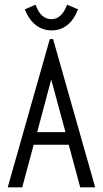

<svg xmlns="http://www.w3.org/2000/svg" viewBox="-20 -801 440 821"><path d="M323 0 274 -182H124L75 0H13L193 -634H207L387 0ZM199 -461 139 -236H260ZM267 -781 314 -761Q278 -671 200 -671Q163 -671 133.5 -693.5Q104 -716 86 -761L132 -781Q144 -748 161 -733.5Q178 -719 200 -719Q244 -719 267 -781Z"/></svg>

Font: Inconsolata Condensed
Style: Regular
Weight: 400
Width: 3
Monospace: yes
Designer: Raph Levien, Cyreal, Brenton Simpson
Foundry: Raph Levien, Cyreal, Google
Version: Version 3.000; ttfautohint (v1.8.2.53-6de2)